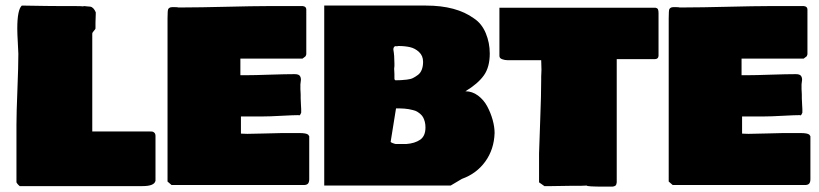

<svg xmlns="http://www.w3.org/2000/svg" viewBox="-20 -698 2986 700"><path d="M51.8 -19.5Q50.3 -21.5 47.1 -23.9Q43.9 -26.4 40 -33.2V-244.1Q40 -285.6 43.5 -371.6Q46.9 -457.5 46.9 -502Q46.9 -511.7 44.9 -543.5Q43 -575.2 43 -593.8Q43 -662.6 59.6 -677.7Q161.1 -675.8 210.9 -675.8H257.8Q274.4 -675.8 283.2 -674.8Q284.2 -675.8 288.1 -675.8Q289.1 -675.8 296.6 -674.8Q304.2 -673.8 308.6 -673.8Q320.8 -672.4 329.1 -653.3V-646.5Q329.1 -641.1 328.6 -630.9Q328.1 -620.6 328.1 -615.2V-593.8Q327.6 -591.3 322 -585.2Q316.4 -579.1 316.4 -575.2V-218.8H523.4Q531.2 -218.8 535.2 -218.3Q539.1 -217.8 543 -213.9Q546.9 -210 546.9 -202.1V-39.1Q543 -19.5 500 -19.5Z M590.8 -630.9Q590.8 -660.2 593.3 -665Q597.7 -671.9 607.4 -671.9H619.1Q627 -671.9 629.9 -670.9H655.3Q704.6 -670.9 804.4 -673.3Q904.3 -675.8 954.1 -675.8H1084Q1096.7 -674.3 1096.7 -663.1V-500Q1096.2 -497.1 1095 -494.9Q1093.8 -492.7 1093 -491.9Q1092.3 -491.2 1088.4 -488.5Q1084.5 -485.8 1083 -484.4H856.4V-423.8H877.9Q906.2 -423.8 964.4 -425.8Q1022.5 -427.7 1053.7 -427.7Q1067.4 -427.7 1072.3 -422.4Q1077.1 -417 1077.1 -407.2Q1077.1 -404.8 1076.2 -398.9Q1075.2 -393.1 1075.2 -390.6V-372.1Q1075.2 -370.1 1075.7 -364Q1076.2 -357.9 1076.2 -353.5V-339.8Q1076.2 -329.1 1077.1 -318.4Q1078.1 -307.6 1078.1 -299.8V-287.1Q1075.7 -281.2 1074.2 -279.3Q1072.8 -277.3 1069.3 -277.3V-278.3Q1051.3 -278.3 1007.1 -275.9Q962.9 -273.4 936.5 -273.4H858.4V-210.9Q862.3 -210.9 870.1 -210.4Q877.9 -210 881.8 -210Q903.8 -210 946.8 -211.4Q989.7 -212.9 1008.8 -212.9H1071.3Q1096.7 -212.9 1103.5 -207Q1106 -204.1 1107.4 -201.2V-44.9Q1107.4 -34.7 1103.5 -29.3Q1099.6 -23.9 1088.9 -23.4H605.5L590.8 -36.1Z M1676.8 -365.2Q1701.7 -365.2 1722.7 -349.6Q1743.7 -334 1756.3 -310.3Q1769 -286.6 1776.1 -261Q1783.2 -235.4 1783.2 -212.9Q1781.2 -153.3 1749.3 -109.1Q1717.3 -64.9 1664.1 -45.9L1623 -21.5H1162.1V-677.7H1533.2Q1643.6 -677.7 1708 -630.9Q1736.3 -612.3 1751 -577.1Q1765.6 -542 1765.6 -502.9Q1765.6 -453.1 1743.9 -422.9Q1722.2 -392.6 1676.8 -365.2ZM1423.8 -302.7 1404.3 -181.2Q1404.3 -179.2 1411.1 -176.5Q1418 -173.8 1422.9 -172.9H1460.9Q1492.7 -175.3 1512 -188.7Q1531.2 -202.1 1531.2 -233.4Q1531.2 -244.6 1528.8 -253.9Q1526.4 -263.2 1522.7 -270Q1519 -276.9 1512.7 -282.2Q1506.3 -287.6 1500.7 -291Q1495.1 -294.4 1485.8 -296.6Q1476.6 -298.8 1470.5 -300Q1464.4 -301.3 1454.3 -302Q1444.3 -302.7 1439 -302.7Q1433.6 -302.7 1423.8 -302.7ZM1414.1 -517.6Q1418 -495.6 1418 -466.8V-457Q1418 -455.6 1417.5 -452.1Q1417 -448.7 1417 -447.3Q1417 -445.3 1417.5 -438.7Q1418 -432.1 1418 -427.7V-412.1Q1418 -406.7 1421.9 -405.3Q1434.6 -405.3 1441.9 -405.8Q1449.2 -406.2 1463.1 -407.7Q1477.1 -409.2 1485.8 -413.6Q1494.6 -418 1503.9 -425Q1513.2 -432.1 1517.8 -444.3Q1522.5 -456.5 1522.5 -472.7Q1522.5 -494.6 1507.8 -508.3Q1493.2 -522 1474.6 -526.1Q1456.1 -530.3 1432.6 -530.3Q1430.7 -529.3 1421.9 -529.3V-530.3Q1414.1 -527.3 1414.1 -517.6Z M1800.8 -494.1V-669.9H2369.1Q2377 -668.5 2378.9 -663.8Q2380.9 -659.2 2380.9 -650.4V-494.1Q2379.9 -482.4 2367.2 -482.4H2228.5V-33.2Q2228.5 -32.7 2228 -30.8Q2227.5 -28.8 2227.5 -28.3Q2227.5 -27.8 2227.1 -26.4Q2226.6 -24.9 2226.1 -24.4Q2225.6 -23.9 2225.1 -22.7Q2224.6 -21.5 2223.9 -21.2Q2223.1 -21 2221.9 -20.3Q2220.7 -19.5 2219.5 -19Q2218.3 -18.6 2216.6 -18.3Q2214.8 -18.1 2212.9 -17.6H2181.6Q2119.1 -17.6 2119.1 -21.5Q2115.2 -21.5 2107.4 -21Q2099.6 -20.5 2095.7 -20.5H2056.6Q2045.4 -20.5 2024.7 -20Q2003.9 -19.5 1992.2 -19.5H1964.8L1945.3 -33.2V-138.7Q1945.8 -167 1949.5 -259.8Q1953.1 -352.5 1953.1 -406.2V-418.9Q1953.1 -422.9 1953.6 -431.2Q1954.1 -439.5 1954.1 -443.4Q1954.1 -447.8 1953.6 -461.2Q1953.1 -474.6 1953.1 -478.5H1831.1Q1820.3 -478.5 1810.5 -482.2Q1800.8 -485.8 1800.8 -494.1Z M2418 -630.9Q2418 -660.2 2420.4 -665Q2424.8 -671.9 2434.6 -671.9H2446.3Q2454.1 -671.9 2457 -670.9H2482.4Q2531.7 -670.9 2631.6 -673.3Q2731.4 -675.8 2781.2 -675.8H2911.1Q2923.8 -674.3 2923.8 -663.1V-500Q2923.3 -497.1 2922.1 -494.9Q2920.9 -492.7 2920.2 -491.9Q2919.4 -491.2 2915.5 -488.5Q2911.6 -485.8 2910.2 -484.4H2683.6V-423.8H2705.1Q2733.4 -423.8 2791.5 -425.8Q2849.6 -427.7 2880.9 -427.7Q2894.5 -427.7 2899.4 -422.4Q2904.3 -417 2904.3 -407.2Q2904.3 -404.8 2903.3 -398.9Q2902.3 -393.1 2902.3 -390.6V-372.1Q2902.3 -370.1 2902.8 -364Q2903.3 -357.9 2903.3 -353.5V-339.8Q2903.3 -329.1 2904.3 -318.4Q2905.3 -307.6 2905.3 -299.8V-287.1Q2902.8 -281.2 2901.4 -279.3Q2899.9 -277.3 2896.5 -277.3V-278.3Q2878.4 -278.3 2834.2 -275.9Q2790 -273.4 2763.7 -273.4H2685.5V-210.9Q2689.5 -210.9 2697.3 -210.4Q2705.1 -210 2709 -210Q2731 -210 2773.9 -211.4Q2816.9 -212.9 2835.9 -212.9H2898.4Q2923.8 -212.9 2930.7 -207Q2933.1 -204.1 2934.6 -201.2V-44.9Q2934.6 -34.7 2930.7 -29.3Q2926.8 -23.9 2916 -23.4H2432.6L2418 -36.1Z"/></svg>

Font: Bowlby One SC
Style: Regular
Weight: 400
Width: 1
Version: Version 1.2